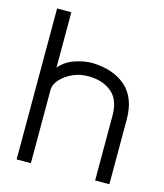

<svg xmlns="http://www.w3.org/2000/svg" viewBox="-106 -780 734 860"><g transform="rotate(15 261.0 -350.0)"><path d="M482 0H416V-301Q416 -375 374 -409Q332 -443 265 -443Q228 -443 194.5 -428Q161 -413 139.5 -389Q118 -365 118 -340V0H52V-700H118V-443Q146 -477 189 -491Q232 -505 268 -505Q368 -502 425 -451Q482 -400 482 -301Z"/></g></svg>

Font: Kulim Park Light
Style: Regular
Weight: 300
Designer: Noponies / Dale Sattler
Foundry: Noponies
Version: Version 1.000; ttfautohint (v1.8.3)